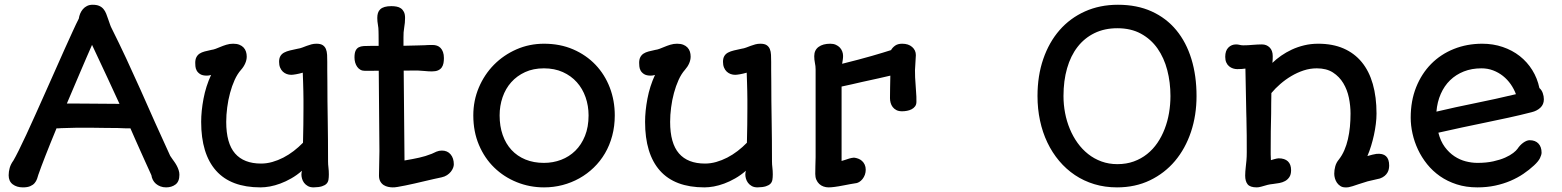

<svg xmlns="http://www.w3.org/2000/svg" viewBox="-20 -789 6696 823"><path d="M17.1 -37.6Q17.1 -53.2 21.5 -69.1Q25.9 -85 37.6 -101.1Q45.9 -115.2 60.3 -144Q74.7 -172.9 92.8 -211.9Q110.8 -251 131.6 -297.1Q152.3 -343.3 173.8 -391.4Q195.3 -439.5 216.6 -487.5Q237.8 -535.6 256.8 -577.9Q275.9 -620.1 291.5 -654.3Q307.1 -688.5 317.9 -709.5Q319.3 -720.2 323.7 -730.7Q328.1 -741.2 335.4 -749.8Q342.8 -758.3 353 -763.4Q363.3 -768.6 377 -768.6Q394.5 -768.6 405.5 -763.7Q416.5 -758.8 423.6 -750.2Q430.7 -741.7 435.1 -730.5Q439.5 -719.2 443.8 -706.5Q447.8 -695.3 451.2 -685.3Q454.6 -675.3 457.5 -669.9Q490.2 -604.5 521.2 -538.1Q552.2 -471.7 582.8 -403.1Q613.3 -334.5 644.5 -264.2Q675.8 -193.8 709.5 -121.1L718.8 -107.4Q722.7 -102.1 728 -94.5Q733.4 -86.9 738 -78.1Q742.7 -69.3 745.8 -59.6Q749 -49.8 749 -40Q749 -10.7 732.4 1.7Q715.8 14.2 691.9 14.2Q678.7 14.2 667.7 10Q656.7 5.9 648.4 -1.2Q640.1 -8.3 635.3 -17.8Q630.4 -27.3 628.9 -38.1Q615.2 -67.9 603.5 -94Q591.8 -120.1 580.8 -144.5Q569.8 -168.9 559.6 -192.1Q549.3 -215.3 539.1 -238.8Q531.2 -238.8 517.1 -239Q502.9 -239.3 485.4 -240.2Q457.5 -240.2 429 -240.7Q400.4 -241.2 370.6 -241.5Q340.8 -241.7 309.1 -241.5Q277.3 -241.2 242.7 -239.7Q237.3 -239.3 232.4 -239Q227.5 -238.8 222.2 -238.8Q208.5 -205.6 196.3 -175.5Q184.1 -145.5 174.3 -120.1Q164.6 -94.7 157 -75Q149.4 -55.2 145.5 -43V-43.5Q142.6 -32.7 138.9 -22.5Q135.3 -12.2 128.4 -4.2Q121.6 3.9 109.6 9Q97.7 14.2 78.1 14.2Q51.8 14.2 34.4 1Q17.1 -12.2 17.1 -37.6ZM266.6 -345.2Q276.9 -345.2 293.2 -345.2Q309.6 -345.2 335.7 -345Q361.8 -344.7 399.9 -344.5Q438 -344.2 492.2 -343.8Q469.7 -392.6 441.4 -453.9Q413.1 -515.1 374.5 -596.7Q363.3 -571.8 350.6 -542Q337.9 -512.2 324 -480Q310.1 -447.8 295.7 -413.6Q281.2 -379.4 266.6 -345.2Z M842.3 -266.6Q842.3 -312.5 852.3 -365.7Q862.3 -418.9 884.8 -467.8Q875 -464.8 866.7 -464.8Q848.1 -464.8 837.9 -471.4Q827.6 -478 823 -486.8Q818.4 -495.6 817.6 -504.9Q816.9 -514.2 816.9 -519.5Q816.9 -534.2 821.8 -543.7Q826.7 -553.2 835.4 -559.1Q844.2 -564.9 857.2 -568.4Q870.1 -571.8 886.2 -575.2Q894.5 -576.2 904.3 -579.8Q914.1 -583.5 923.3 -587.4Q936 -592.8 950.2 -597.2Q964.4 -601.6 979.5 -601.6Q995.1 -601.6 1006.1 -597.2Q1017.1 -592.8 1024.2 -585.2Q1031.2 -577.6 1034.4 -567.6Q1037.6 -557.6 1037.6 -546.4Q1037.6 -532.2 1031.2 -517.6Q1024.9 -502.9 1013.2 -489.7Q997.6 -472.2 985.8 -446.3Q974.1 -420.4 966.1 -390.4Q958 -360.4 953.9 -328.4Q949.7 -296.4 949.7 -266.6Q949.7 -174.8 987.5 -131.3Q1025.4 -87.9 1099.1 -87.9Q1123 -87.9 1147.2 -94.7Q1171.4 -101.6 1194.6 -113.5Q1217.8 -125.5 1239 -141.8Q1260.3 -158.2 1278.8 -177.2Q1279.8 -218.8 1280.3 -254.2Q1280.8 -289.6 1280.8 -323.2Q1280.8 -343.8 1280.8 -362.1Q1280.8 -380.4 1280.3 -398.2Q1279.8 -416 1279.3 -435.3Q1278.8 -454.6 1277.8 -477.5Q1262.7 -473.1 1249 -470.7Q1235.4 -468.3 1228.5 -468.3Q1218.3 -468.3 1209 -471.7Q1199.7 -475.1 1192.4 -481.9Q1185.1 -488.8 1180.7 -499.3Q1176.3 -509.8 1176.3 -523.9Q1176.3 -539.1 1181.9 -548.6Q1187.5 -558.1 1198 -563.7Q1208.5 -569.3 1223.1 -572.8Q1237.8 -576.2 1255.9 -580.1Q1266.1 -581.5 1275.6 -585.2Q1285.2 -588.9 1294.9 -592.5Q1304.7 -596.2 1314.9 -598.9Q1325.2 -601.6 1336.4 -601.6Q1354 -601.6 1363.3 -595.5Q1372.6 -589.4 1377 -578.9Q1381.3 -568.4 1382.1 -554Q1382.8 -539.6 1382.8 -523.4Q1382.8 -509.3 1382.8 -487.1Q1382.8 -464.8 1383.3 -437Q1383.3 -356.9 1384.8 -274.2Q1386.2 -191.4 1386.2 -97.2Q1386.2 -84 1387.9 -70.6Q1389.6 -57.1 1389.6 -41.5Q1389.6 -28.3 1387.9 -18.3Q1386.2 -8.3 1379.6 -1.5Q1373 5.4 1360.1 9.5Q1347.2 13.7 1324.2 14.2Q1309.6 14.2 1299.6 8.5Q1289.6 2.9 1283.4 -5.4Q1277.3 -13.7 1274.7 -23.2Q1272 -32.7 1272 -40.5Q1272 -45.9 1272.7 -49.1Q1273.4 -52.2 1274.4 -57.1Q1252 -37.6 1228.3 -24.2Q1204.6 -10.7 1181.6 -2.2Q1158.7 6.3 1137 10.3Q1115.2 14.2 1096.7 14.2Q969.7 14.2 906 -57.6Q842.3 -129.4 842.3 -266.6Z M1606.4 -141.6 1603.5 -485.8 1544.4 -485.4Q1533.2 -485.4 1524.9 -490Q1516.6 -494.6 1511 -502.7Q1505.4 -510.7 1502.4 -521Q1499.5 -531.2 1499.5 -542.5Q1499.5 -561.5 1504.2 -571.5Q1508.8 -581.5 1517.6 -586.2Q1526.4 -590.8 1539.1 -591.6Q1551.8 -592.3 1568.4 -592.3H1603V-610.4Q1603 -628.4 1602.8 -639.6Q1602.5 -650.9 1602.5 -654.8Q1602.5 -668.9 1599.9 -683.1Q1597.2 -697.3 1597.2 -711.9Q1597.2 -724.1 1600.1 -733.4Q1603 -742.7 1610.1 -749.3Q1617.2 -755.9 1628.9 -759.3Q1640.6 -762.7 1657.7 -762.7Q1669.4 -762.7 1679.9 -760.7Q1690.4 -758.8 1698.5 -753.2Q1706.5 -747.6 1711.4 -737.8Q1716.3 -728 1716.3 -712.4Q1716.3 -691.4 1712.6 -670.9Q1709 -650.4 1709.5 -628.4V-592.8Q1747.6 -593.8 1768.8 -594.2Q1790 -594.7 1803.2 -595.2Q1805.2 -595.2 1806.9 -595.5Q1808.6 -595.7 1810.1 -595.7Q1815.9 -596.2 1823.2 -596.2Q1830.6 -596.2 1835 -596.2Q1844.2 -596.2 1853 -593.3Q1861.8 -590.3 1868.4 -583.5Q1875 -576.7 1878.9 -565.9Q1882.8 -555.2 1882.8 -540Q1882.8 -528.3 1880.9 -518.1Q1878.9 -507.8 1873.5 -500Q1868.2 -492.2 1857.9 -487.5Q1847.7 -482.9 1831.5 -482.9Q1816.4 -482.9 1801 -484.6Q1785.6 -486.3 1769.5 -486.8L1710.4 -486.3L1713.9 -101.1Q1733.9 -104.5 1749 -107.4Q1764.2 -110.4 1777.3 -113.3Q1790.5 -116.2 1803.2 -120.1Q1815.9 -124 1831.1 -129.9Q1839.4 -134.3 1850.6 -138.9Q1861.8 -143.6 1874 -143.6Q1897.9 -143.6 1911.6 -127.2Q1925.3 -110.8 1925.3 -84.5Q1925.3 -77.6 1922.1 -69.3Q1918.9 -61 1912.6 -53Q1906.2 -44.9 1896.2 -38.3Q1886.2 -31.7 1872.6 -28.8Q1857.9 -25.9 1838.9 -21.5Q1819.8 -17.1 1798.8 -12.2Q1777.8 -7.3 1756.8 -2.4Q1735.8 2.4 1717.3 6.1Q1698.7 9.8 1684.6 12.2Q1670.4 14.6 1663.1 14.2Q1654.3 14.2 1643.8 12Q1633.3 9.8 1624.5 4.2Q1615.7 -1.5 1610.1 -11.5Q1604.5 -21.5 1604.5 -37.1Z M2008.8 -294.4Q2008.8 -357.9 2032.5 -413.8Q2056.2 -469.7 2097.4 -511.5Q2138.7 -553.2 2193.8 -577.4Q2249 -601.6 2312 -601.6Q2380.9 -601.6 2436.8 -577.4Q2492.7 -553.2 2532.5 -511.5Q2572.3 -469.7 2593.8 -413.8Q2615.2 -357.9 2615.2 -294.4Q2615.2 -248 2604.2 -207Q2593.3 -166 2573.2 -131.8Q2553.2 -97.7 2525.1 -70.6Q2497.1 -43.5 2463.4 -24.7Q2429.7 -5.9 2391.4 4.2Q2353 14.2 2312 14.2Q2250.5 14.2 2195.3 -8.1Q2140.1 -30.3 2098.6 -70.6Q2057.1 -110.8 2033 -167.7Q2008.8 -224.6 2008.8 -294.4ZM2121.6 -294.4Q2121.6 -248 2134.8 -210.4Q2147.9 -172.9 2172.6 -146.2Q2197.3 -119.6 2232.4 -105.2Q2267.6 -90.8 2311.5 -90.8Q2350.6 -90.8 2385.3 -104Q2419.9 -117.2 2446 -142.8Q2472.2 -168.5 2487.5 -206.5Q2502.9 -244.6 2502.9 -294.4Q2502.9 -335.4 2490 -372.3Q2477.1 -409.2 2452.6 -436.5Q2428.2 -463.9 2392.6 -480Q2356.9 -496.1 2311.5 -496.1Q2266.1 -496.1 2231 -480Q2195.8 -463.9 2171.4 -436.5Q2147 -409.2 2134.3 -372.3Q2121.6 -335.4 2121.6 -294.4Z M2745.1 -266.6Q2745.1 -312.5 2755.1 -365.7Q2765.1 -418.9 2787.6 -467.8Q2777.8 -464.8 2769.5 -464.8Q2751 -464.8 2740.7 -471.4Q2730.5 -478 2725.8 -486.8Q2721.2 -495.6 2720.5 -504.9Q2719.7 -514.2 2719.7 -519.5Q2719.7 -534.2 2724.6 -543.7Q2729.5 -553.2 2738.3 -559.1Q2747.1 -564.9 2760 -568.4Q2772.9 -571.8 2789.1 -575.2Q2797.4 -576.2 2807.1 -579.8Q2816.9 -583.5 2826.2 -587.4Q2838.9 -592.8 2853 -597.2Q2867.2 -601.6 2882.3 -601.6Q2897.9 -601.6 2908.9 -597.2Q2919.9 -592.8 2927 -585.2Q2934.1 -577.6 2937.3 -567.6Q2940.4 -557.6 2940.4 -546.4Q2940.4 -532.2 2934.1 -517.6Q2927.7 -502.9 2916 -489.7Q2900.4 -472.2 2888.7 -446.3Q2877 -420.4 2868.9 -390.4Q2860.8 -360.4 2856.7 -328.4Q2852.5 -296.4 2852.5 -266.6Q2852.5 -174.8 2890.4 -131.3Q2928.2 -87.9 3002 -87.9Q3025.9 -87.9 3050 -94.7Q3074.2 -101.6 3097.4 -113.5Q3120.6 -125.5 3141.8 -141.8Q3163.1 -158.2 3181.6 -177.2Q3182.6 -218.8 3183.1 -254.2Q3183.6 -289.6 3183.6 -323.2Q3183.6 -343.8 3183.6 -362.1Q3183.6 -380.4 3183.1 -398.2Q3182.6 -416 3182.1 -435.3Q3181.6 -454.6 3180.7 -477.5Q3165.5 -473.1 3151.9 -470.7Q3138.2 -468.3 3131.3 -468.3Q3121.1 -468.3 3111.8 -471.7Q3102.5 -475.1 3095.2 -481.9Q3087.9 -488.8 3083.5 -499.3Q3079.1 -509.8 3079.1 -523.9Q3079.1 -539.1 3084.7 -548.6Q3090.3 -558.1 3100.8 -563.7Q3111.3 -569.3 3126 -572.8Q3140.6 -576.2 3158.7 -580.1Q3168.9 -581.5 3178.5 -585.2Q3188 -588.9 3197.8 -592.5Q3207.5 -596.2 3217.8 -598.9Q3228 -601.6 3239.3 -601.6Q3256.8 -601.6 3266.1 -595.5Q3275.4 -589.4 3279.8 -578.9Q3284.2 -568.4 3284.9 -554Q3285.6 -539.6 3285.6 -523.4Q3285.6 -509.3 3285.6 -487.1Q3285.6 -464.8 3286.1 -437Q3286.1 -356.9 3287.6 -274.2Q3289.1 -191.4 3289.1 -97.2Q3289.1 -84 3290.8 -70.6Q3292.5 -57.1 3292.5 -41.5Q3292.5 -28.3 3290.8 -18.3Q3289.1 -8.3 3282.5 -1.5Q3275.9 5.4 3262.9 9.5Q3250 13.7 3227.1 14.2Q3212.4 14.2 3202.4 8.5Q3192.4 2.9 3186.3 -5.4Q3180.2 -13.7 3177.5 -23.2Q3174.8 -32.7 3174.8 -40.5Q3174.8 -45.9 3175.5 -49.1Q3176.3 -52.2 3177.2 -57.1Q3154.8 -37.6 3131.1 -24.2Q3107.4 -10.7 3084.5 -2.2Q3061.5 6.3 3039.8 10.3Q3018.1 14.2 2999.5 14.2Q2872.6 14.2 2808.8 -57.6Q2745.1 -129.4 2745.1 -266.6Z M3474.6 -43.5Q3474.6 -60.5 3475.1 -77.6Q3475.6 -94.7 3476.1 -115.2V-491.7Q3476.1 -505.4 3473.1 -519.3Q3470.2 -533.2 3470.2 -548.3Q3470.2 -574.2 3488.8 -587.9Q3507.3 -601.6 3539.1 -601.6Q3552.7 -601.6 3563 -596.9Q3573.2 -592.3 3580.1 -585Q3586.9 -577.6 3590.3 -568.4Q3593.8 -559.1 3593.8 -549.3Q3593.8 -541 3592.5 -532.5Q3591.3 -523.9 3589.8 -515.6Q3664.6 -534.2 3717 -549.3Q3769.5 -564.5 3799.3 -574.2Q3805.7 -585.4 3817.1 -593.5Q3828.6 -601.6 3847.2 -601.6Q3874 -601.6 3889.9 -587.6Q3905.8 -573.7 3905.8 -552.7Q3905.8 -544.4 3904.8 -535.6Q3903.8 -526.9 3903.8 -518.1Q3900.9 -488.3 3902.6 -457.5Q3904.3 -426.8 3906.7 -395.5Q3907.7 -385.7 3908 -374.8Q3908.2 -363.8 3908.2 -352.5Q3908.2 -340.8 3902.3 -333Q3896.5 -325.2 3887.5 -320.6Q3878.4 -315.9 3867.7 -314Q3856.9 -312 3846.7 -312Q3832 -312 3822.3 -317.1Q3812.5 -322.3 3806.4 -330.3Q3800.3 -338.4 3797.6 -348.4Q3794.9 -358.4 3794.9 -368.2Q3794.9 -390.6 3795.4 -413.8Q3795.9 -437 3796.4 -464.8Q3777.8 -460.4 3745.4 -453.1Q3712.9 -445.8 3674.3 -437.5Q3652.3 -432.1 3630.9 -427.5Q3609.4 -422.9 3587.4 -418V-99.1L3602.1 -103.5Q3611.8 -106.9 3620.6 -109.6Q3629.4 -112.3 3640.6 -113.3Q3649.9 -112.3 3658.9 -108.9Q3668 -105.5 3675 -99.1Q3682.1 -92.8 3686.5 -83.3Q3690.9 -73.7 3690.9 -61.5Q3690.9 -50.3 3687.3 -40Q3683.6 -29.8 3677.2 -21.7Q3670.9 -13.7 3662.4 -8.5Q3653.8 -3.4 3643.6 -2.9Q3636.7 -2 3625 0.2Q3613.3 2.4 3597.7 5.4Q3572.8 10.3 3557.4 12.2Q3542 14.2 3531.7 14.2Q3520.5 14.2 3510 10.5Q3499.5 6.8 3491.7 -0.5Q3483.9 -7.8 3479.2 -18.6Q3474.6 -29.3 3474.6 -43.5Z M4427.2 -377.4Q4427.2 -464.4 4451.9 -536.1Q4476.6 -607.9 4521.7 -659.7Q4566.9 -711.4 4630.6 -740Q4694.3 -768.6 4772 -768.6Q4854 -768.6 4916.7 -740Q4979.5 -711.4 5022.2 -659.7Q5064.9 -607.9 5086.9 -536.1Q5108.9 -464.4 5108.9 -377.4Q5108.9 -294.9 5085 -223.4Q5061 -151.9 5016.6 -99.1Q4972.2 -46.4 4909.2 -16.1Q4846.2 14.2 4768.1 14.2Q4716.3 14.2 4670.9 0.5Q4625.5 -13.2 4587.6 -38.6Q4549.8 -64 4520 -99.4Q4490.2 -134.8 4469.5 -178.2Q4448.7 -221.7 4438 -272Q4427.2 -322.3 4427.2 -377.4ZM4538.6 -377.4Q4538.6 -340.8 4545.4 -304.9Q4552.2 -269 4565.7 -236.6Q4579.1 -204.1 4598.9 -176.5Q4618.7 -148.9 4644.3 -128.7Q4669.9 -108.4 4701.4 -96.9Q4732.9 -85.4 4769.5 -85.4Q4808.1 -85.4 4839.8 -96.9Q4871.6 -108.4 4897 -128.7Q4922.4 -148.9 4941.2 -176.5Q4960 -204.1 4972.4 -236.6Q4984.9 -269 4991 -304.9Q4997.1 -340.8 4997.1 -377.4Q4997.1 -436 4983.4 -488.5Q4969.7 -541 4941.7 -581.1Q4913.6 -621.1 4870.8 -644.5Q4828.1 -668 4769.5 -668Q4714.4 -668 4671.4 -647Q4628.4 -626 4598.9 -587.9Q4569.3 -549.8 4554 -496.3Q4538.6 -442.9 4538.6 -377.4Z M5317.4 -36.1Q5317.4 -44.9 5318.1 -54.2Q5318.8 -63.5 5319.8 -72.3Q5321.3 -85.4 5322.8 -101.1Q5324.2 -116.7 5324.2 -136.2Q5324.2 -174.3 5324 -208.3Q5323.7 -242.2 5322.8 -278.3Q5322.8 -279.3 5322.8 -281.5Q5322.8 -283.7 5322.5 -290.5Q5322.3 -297.4 5322 -310.5Q5321.8 -323.7 5321.3 -347.7Q5320.8 -371.6 5320.1 -407.5Q5319.3 -443.4 5318.4 -495.1Q5312 -494.1 5303.5 -493.4Q5294.9 -492.7 5283.2 -492.7Q5274.4 -492.7 5265.4 -495.6Q5256.3 -498.5 5248.8 -504.6Q5241.2 -510.7 5236.6 -520.8Q5231.9 -530.8 5231.9 -545.4Q5231.9 -571.8 5245.4 -585.2Q5258.8 -598.6 5278.3 -598.6Q5286.1 -598.6 5293.5 -596.7Q5300.8 -594.7 5309.1 -594.7Q5318.8 -594.7 5329.1 -595.2Q5339.4 -595.7 5349.1 -596.7Q5359.9 -597.7 5370.4 -598.1Q5380.9 -598.6 5389.2 -598.6Q5409.2 -598.6 5422.4 -585.4Q5435.5 -572.3 5435.5 -548.3Q5435.5 -542.5 5435.3 -534.7Q5435.1 -526.9 5434.1 -519.5Q5450.7 -535.6 5471.7 -550.3Q5492.7 -564.9 5517.3 -576.4Q5542 -587.9 5570.3 -594.7Q5598.6 -601.6 5630.4 -601.6Q5692.4 -601.6 5739 -581.3Q5785.6 -561 5817.1 -522.7Q5848.6 -484.4 5864.5 -428.7Q5880.4 -373 5880.4 -302.2Q5880.4 -280.8 5877.4 -257.3Q5874.5 -233.9 5869.4 -210.4Q5864.3 -187 5857.2 -163.8Q5850.1 -140.6 5841.3 -120.1Q5852.5 -123.5 5862.8 -126Q5873 -128.4 5879.9 -129.4Q5934.6 -134.8 5934.6 -79.6Q5934.6 -72.8 5933.1 -64.7Q5931.6 -56.6 5927.2 -49.1Q5922.9 -41.5 5915 -34.9Q5907.2 -28.3 5895 -23.9L5842.3 -11.7Q5817.9 -4.4 5803 0.7Q5788.1 5.9 5778.1 9Q5768.1 12.2 5761.2 13.4Q5754.4 14.6 5746.1 14.2Q5734.4 14.2 5725.6 8.5Q5716.8 2.9 5710.9 -5.6Q5705.1 -14.2 5702.1 -24.4Q5699.2 -34.7 5699.2 -44.4Q5699.2 -60.1 5703.6 -76.2Q5708 -92.3 5719.2 -105.5Q5732.9 -123 5742.4 -145Q5752 -167 5757.8 -192.4Q5763.7 -217.8 5766.4 -245.6Q5769 -273.4 5769 -302.2Q5769 -335.4 5762 -369.9Q5754.9 -404.3 5738 -432.4Q5721.2 -460.4 5693.6 -478.3Q5666 -496.1 5624.5 -496.1Q5595.7 -496.1 5568.1 -487.1Q5540.5 -478 5515.4 -463.1Q5490.2 -448.2 5468.3 -429.2Q5446.3 -410.2 5429.7 -390.1Q5429.2 -368.2 5429 -345.9Q5428.7 -323.7 5428.7 -301.3Q5427.7 -263.2 5427.2 -225.6Q5426.8 -188 5426.8 -149.4Q5426.8 -138.2 5426.8 -126.7Q5426.8 -115.2 5427.7 -102.5L5440.9 -106.4Q5446.3 -107.9 5451.4 -109.1Q5456.5 -110.4 5460.4 -110.4Q5486.8 -110.4 5500.5 -97.4Q5514.2 -84.5 5514.2 -59.6Q5514.2 -41 5506.8 -30Q5499.5 -19 5488.3 -12.9Q5477.1 -6.8 5463.6 -4.4Q5450.2 -2 5437.5 -0.5Q5430.7 0.5 5424.3 1.2Q5418 2 5413.6 3.4Q5397.9 7.8 5386.7 11Q5375.5 14.2 5367.2 14.2Q5338.4 14.2 5327.9 1Q5317.4 -12.2 5317.4 -36.1Z M6145.5 -220.2Q6154.8 -183.6 6173.1 -158.9Q6191.4 -134.3 6214.4 -119.1Q6237.3 -104 6262.9 -97.4Q6288.6 -90.8 6313 -90.8Q6351.1 -90.8 6380.9 -97.4Q6410.6 -104 6431.9 -113.5Q6453.1 -123 6466.3 -133.3Q6479.5 -143.6 6484.9 -151.4Q6489.7 -158.7 6495.8 -165.3Q6502 -171.9 6509 -177Q6516.1 -182.1 6523.2 -185.1Q6530.3 -188 6536.6 -188Q6561 -188 6574.5 -173.6Q6587.9 -159.2 6587.9 -134.8Q6587.9 -125.5 6581.1 -111.3Q6574.2 -97.2 6555.7 -80.1Q6535.2 -61 6510 -43.9Q6484.9 -26.9 6454.6 -13.9Q6424.3 -1 6388.9 6.6Q6353.5 14.2 6312.5 14.2Q6264.2 14.2 6224.1 1.2Q6184.1 -11.7 6152.3 -33.9Q6120.6 -56.2 6097.2 -85.4Q6073.7 -114.7 6058.1 -147.9Q6042.5 -181.2 6034.7 -216.3Q6026.9 -251.5 6026.9 -284.7Q6026.9 -356.9 6050.3 -415.3Q6073.7 -473.6 6114.7 -515.1Q6155.8 -556.6 6211.9 -579.1Q6268.1 -601.6 6333.5 -601.6Q6380.4 -601.6 6421.4 -587.6Q6462.4 -573.7 6494.4 -548.6Q6526.4 -523.4 6548.1 -488.5Q6569.8 -453.6 6578.6 -411.6Q6588.4 -403.3 6593 -389.9Q6597.7 -376.5 6597.7 -363.3Q6597.7 -341.3 6582.8 -327.4Q6567.9 -313.5 6545.4 -308.1Q6496.1 -295.4 6446.8 -284.7Q6397.5 -273.9 6347.7 -263.7Q6297.9 -253.4 6247.3 -242.7Q6196.8 -231.9 6145.5 -220.2ZM6137.2 -310.5Q6220.2 -330.1 6305.2 -347.2Q6390.1 -364.3 6478 -385.3Q6469.7 -407.7 6455.6 -428Q6441.4 -448.2 6422.4 -463.4Q6403.3 -478.5 6380.1 -487.3Q6356.9 -496.1 6330.1 -496.1Q6288.6 -496.1 6254.6 -482.7Q6220.7 -469.2 6195.8 -445.1Q6170.9 -420.9 6155.8 -386.5Q6140.6 -352.1 6137.2 -310.5Z"/></svg>

Font: Autour One
Style: Regular
Weight: 400
Version: Version 1.007; ttfautohint (v0.92) -l 24 -r 24 -G 200 -x 7 -